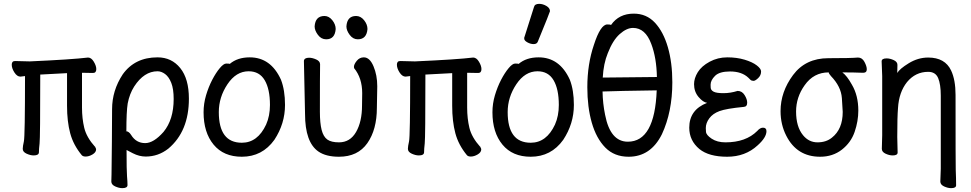

<svg xmlns="http://www.w3.org/2000/svg" viewBox="-20 -790 5040 997"><path d="M424.8 22.9Q411.1 22.9 404.8 16.1Q360.8 -37.1 344.5 -98.1Q328.1 -159.2 328.1 -241.2V-410.2L189 -402.8Q189 -74.2 185.5 -45.2Q182.1 -16.1 182.1 0.5Q182.1 17.1 154.8 17.1Q138.2 17.1 118.2 8.1Q98.1 -1 98.1 -17.1Q98.1 -29.8 104 -55.9Q109.9 -82 109.9 -395L85.9 -392.1Q68.8 -392.1 54.9 -413.6Q41 -435.1 41 -454.1Q41 -473.1 58.1 -473.1L134.8 -471.2Q353 -481 437 -491.2Q454.1 -491.2 467 -469.7Q480 -448.2 480 -431.2Q480 -411.1 462.9 -411.1L405.8 -412.1V-231Q405.8 -174.8 417.5 -126Q429.2 -77.1 474.1 -26.9Q479 -19 479 -14.2Q479 1 460.4 12Q441.9 22.9 424.8 22.9ZM474.1 -26.9Q473.1 -27.8 472.2 -29.8Q474.1 -29.8 474.1 -26.9Z M615.2 187Q598.1 187 578.1 178Q558.1 168.9 558.1 152.8Q558.1 141.1 559.1 115Q560.1 88.9 561 -53.5Q562 -195.8 562 -223.1Q562 -319.8 617.2 -403.8Q680.2 -492.2 797.9 -492.2Q871.1 -492.2 916 -436.5Q960.9 -380.9 960.9 -277.8Q960.9 -107.9 854 -18.1Q801.8 22.9 736.8 22.9Q703.1 22.9 669.9 5.9L637.2 -11.2Q637.2 96.2 639.6 125Q642.1 153.8 642.1 170.9Q642.1 187 615.2 187ZM733.9 -46.9Q777.8 -46.9 829.1 -105Q881.8 -168.9 881.8 -275.9Q881.8 -328.1 869.4 -359.6Q856.9 -391.1 837.4 -405.5Q817.9 -419.9 797.9 -419.9Q728 -419.9 676.8 -340.8Q652.8 -303.2 643.1 -252.9Q636.2 -210 636.2 -108.9H632.8Q648.9 -108.9 661.1 -88.9Q687 -46.9 733.9 -46.9Z M1235.8 23.9Q1141.1 23.9 1089.1 -39.1Q1037.1 -102.1 1037.1 -207Q1037.1 -252 1050 -295.4Q1063 -338.9 1082 -375.5Q1101.1 -412.1 1121.1 -436Q1141.1 -460 1154.8 -460Q1171.9 -460 1172.9 -458Q1212.9 -492.2 1276.9 -492.2Q1386.2 -492.2 1439 -376Q1460 -321.8 1460 -245.1Q1460 -147.9 1404.8 -64Q1341.8 23.9 1235.8 23.9ZM1235.8 -48.8Q1317.9 -48.8 1361.8 -143.1Q1381.8 -188 1381.8 -245.1Q1381.8 -327.1 1354.5 -373.5Q1327.1 -419.9 1271 -419.9Q1206.1 -419.9 1161.1 -352.5Q1116.2 -285.2 1116.2 -208Q1116.2 -48.8 1235.8 -48.8Z M1740.2 23.9Q1672.9 23.9 1633.8 -2.9Q1564 -50.8 1564 -198.2L1558.1 -474.1Q1560.1 -490.2 1585 -490.2Q1602.1 -490.2 1622.1 -481.2Q1642.1 -472.2 1642.1 -456.1Q1641.1 -400.9 1641.1 -210Q1641.1 -150.9 1650.1 -115.5Q1659.2 -80.1 1679.7 -65.4Q1700.2 -50.8 1740.2 -50.8Q1797.9 -50.8 1828.9 -104.5Q1859.9 -158.2 1859.9 -242.2L1860.8 -306.2Q1860.8 -384.8 1818.8 -436L1817.9 -442.9Q1817.9 -456.1 1832.5 -474.1Q1847.2 -492.2 1869.1 -492.2Q1899.9 -492.2 1919.4 -446Q1939 -399.9 1939 -341.8L1937 -230Q1937 -117.2 1887.5 -46.6Q1837.9 23.9 1740.2 23.9ZM1673.8 -585.9Q1647.9 -585.9 1630.9 -608.9Q1613.8 -631.8 1613.8 -652.8Q1617.2 -707 1665 -707Q1688 -707 1705.6 -685.1Q1723.1 -663.1 1723.1 -639.2Q1719.2 -585.9 1673.8 -585.9ZM1837.9 -585.9Q1813 -585.9 1795.9 -608.9Q1778.8 -631.8 1778.8 -652.8Q1782.2 -707 1829.1 -707Q1853 -707 1870.6 -685.1Q1888.2 -663.1 1888.2 -639.2Q1883.8 -585.9 1837.9 -585.9Z M2424.8 22.9Q2411.1 22.9 2404.8 16.1Q2360.8 -37.1 2344.5 -98.1Q2328.1 -159.2 2328.1 -241.2V-410.2L2189 -402.8Q2189 -74.2 2185.5 -45.2Q2182.1 -16.1 2182.1 0.5Q2182.1 17.1 2154.8 17.1Q2138.2 17.1 2118.2 8.1Q2098.1 -1 2098.1 -17.1Q2098.1 -29.8 2104 -55.9Q2109.9 -82 2109.9 -395L2085.9 -392.1Q2068.8 -392.1 2054.9 -413.6Q2041 -435.1 2041 -454.1Q2041 -473.1 2058.1 -473.1L2134.8 -471.2Q2353 -481 2437 -491.2Q2454.1 -491.2 2467 -469.7Q2480 -448.2 2480 -431.2Q2480 -411.1 2462.9 -411.1L2405.8 -412.1V-231Q2405.8 -174.8 2417.5 -126Q2429.2 -77.1 2474.1 -26.9Q2479 -19 2479 -14.2Q2479 1 2460.4 12Q2441.9 22.9 2424.8 22.9ZM2474.1 -26.9Q2473.1 -27.8 2472.2 -29.8Q2474.1 -29.8 2474.1 -26.9Z M2735.8 23.9Q2641.1 23.9 2589.1 -39.1Q2537.1 -102.1 2537.1 -207Q2537.1 -252 2550 -295.4Q2563 -338.9 2582 -375.5Q2601.1 -412.1 2621.1 -436Q2641.1 -460 2654.8 -460Q2671.9 -460 2672.9 -458Q2712.9 -492.2 2776.9 -492.2Q2886.2 -492.2 2939 -376Q2960 -321.8 2960 -245.1Q2960 -147.9 2904.8 -64Q2841.8 23.9 2735.8 23.9ZM2735.8 -48.8Q2817.9 -48.8 2861.8 -143.1Q2881.8 -188 2881.8 -245.1Q2881.8 -327.1 2854.5 -373.5Q2827.1 -419.9 2771 -419.9Q2706.1 -419.9 2661.1 -352.5Q2616.2 -285.2 2616.2 -208Q2616.2 -48.8 2735.8 -48.8ZM2751 -561Q2734.9 -561 2718.5 -570.1Q2702.1 -579.1 2702.1 -589.8Q2702.1 -598.1 2704.1 -600.1L2752.9 -753.9Q2756.8 -770 2779.8 -770Q2798.8 -770 2817.4 -759Q2835.9 -748 2835.9 -731.9Q2835.9 -728 2772.9 -574.2Q2768.1 -561 2751 -561Z M3244.1 23.9Q3169.9 23.9 3123 -23.9Q3076.2 -71.8 3053 -152.8Q3029.8 -233.9 3029.8 -336.9Q3029.8 -457 3064 -557.1Q3098.1 -663.1 3133.8 -663.1Q3149.9 -663.1 3152.8 -660.2Q3193.8 -719.2 3271 -719.2Q3336.9 -719.2 3380.9 -672.1Q3424.8 -625 3448 -544.9Q3471.2 -464.8 3471.2 -362.8Q3471.2 -209 3417 -92.8Q3358.9 23.9 3244.1 23.9ZM3240.2 -54.2Q3379.9 -54.2 3390.1 -320.8Q3187 -317.9 3108.9 -314.9Q3109.9 -252.9 3122.1 -193.8Q3148.9 -54.2 3240.2 -54.2ZM3109.9 -387.2 3391.1 -390.1Q3389.2 -490.2 3361.8 -562Q3331.1 -645 3267.1 -645Q3233.9 -645 3198 -613Q3162.1 -581.1 3136.2 -514.2Q3113.8 -460 3109.9 -387.2Z M3755.9 23.9Q3661.1 23.9 3611.8 -16.1Q3559.1 -60.1 3559.1 -127Q3559.1 -220.2 3651.9 -255.9Q3630.9 -258.8 3607.4 -286.4Q3584 -314 3584 -353Q3584 -383.8 3603.5 -415.3Q3623 -446.8 3665 -469.5Q3707 -492.2 3756.8 -492.2Q3806.2 -492.2 3846.7 -480Q3887.2 -467.8 3909.7 -450.4Q3932.1 -433.1 3932.1 -418.9Q3932.1 -398.9 3917 -384.5Q3901.9 -370.1 3893.1 -370.1Q3882.8 -370.1 3877 -375.5Q3871.1 -380.9 3866.2 -386.2Q3832 -418.9 3771 -418.9Q3715.8 -418.9 3692.9 -396Q3669.9 -373 3669.9 -350.1Q3669.9 -348.1 3670.4 -335Q3670.9 -321.8 3685.5 -314Q3700.2 -306.2 3736.8 -306.2Q3772.9 -306.2 3810.1 -317.9Q3833 -317.9 3846.4 -296.4Q3859.9 -274.9 3859.9 -256.8Q3859.9 -235.8 3841.8 -234.9Q3751 -226.1 3716.1 -213.1Q3681.2 -200.2 3663.1 -175.5Q3645 -150.9 3645 -125Q3645 -122.1 3646 -105.5Q3647 -88.9 3675.5 -69.8Q3704.1 -50.8 3747.1 -50.8Q3853 -50.8 3912.1 -109.9Q3926.8 -127 3941.9 -127Q3960 -127 3960 -108.9Q3960 -76.2 3914.1 -35.2Q3850.1 23.9 3755.9 23.9Z M4238.8 23.9Q4118.2 23.9 4063 -85Q4033.2 -143.1 4033.2 -212.9Q4033.2 -313 4098.1 -400.4Q4163.1 -487.8 4281.5 -487.8Q4399.9 -487.8 4435.1 -491.2Q4457 -491.2 4469 -468.5Q4481 -445.8 4481 -430.2Q4481 -412.1 4461.9 -412.1Q4414.1 -414.1 4354 -414.1Q4377.9 -397 4403.8 -350.1Q4437 -293.9 4437 -215.8Q4437 -161.1 4418 -105.5Q4398.9 -49.8 4351.6 -12.9Q4304.2 23.9 4238.8 23.9ZM4299.8 -75.2Q4356 -119.1 4356 -209Q4356 -221.2 4351.6 -281Q4347.2 -340.8 4294.9 -395Q4283.2 -408.2 4283.2 -414.1Q4205.1 -414.1 4158.2 -347.2Q4113.8 -285.2 4113.8 -210.9Q4113.8 -131.8 4149.9 -87.9Q4180.2 -50.8 4225.1 -50.8Q4270 -50.8 4299.8 -75.2Z M4918.9 187Q4901.9 187 4882.3 178Q4862.8 168.9 4862.8 152.8Q4863.8 145 4863.8 125.5Q4863.8 106 4865.2 85.9V-293Q4865.2 -352.1 4851.6 -384.5Q4837.9 -417 4799.8 -417Q4733.9 -417 4689.9 -363.8Q4647.9 -311 4643.1 -229Q4639.2 -184.1 4639.2 -79.1Q4639.2 -56.2 4641.1 2Q4641.1 17.1 4615.2 17.1Q4598.1 17.1 4578.6 8.1Q4559.1 -1 4559.1 -17.1Q4559.1 -43.9 4561 -87.9V-395Q4558.1 -458 4558.1 -471.2Q4558.1 -486.8 4584 -486.8Q4601.1 -486.8 4620.6 -478Q4640.1 -469.2 4640.1 -453.1L4639.2 -411.1Q4650.9 -432.1 4699 -461.7Q4747.1 -491.2 4799.8 -491.2Q4887.2 -491.2 4918.9 -423.8Q4941.9 -375 4941.9 -296.9Q4941.9 70.8 4942.9 91.8Q4944.8 137.2 4944.8 171.9Q4944.8 187 4918.9 187Z"/></svg>

Font: LXGW WenKai Mono GB Screen
Style: Regular
Weight: 400
Monospace: yes
Designer: LXGW / Fontworks Inc.
Foundry: LXGW / Fontworks Inc.
Version: Version 1.510;January 18,2025